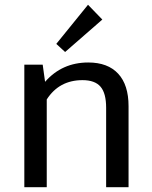

<svg xmlns="http://www.w3.org/2000/svg" viewBox="-20 -785 636 805"><path d="M82 0H176V-368C210.7 -422 260.7 -449 326 -449C360.7 -449 385.8 -439.8 401.5 -421.5C417.2 -403.2 425 -373.7 425 -333V0H519V-340C519 -399.3 504.5 -444.7 475.5 -476C446.5 -507.3 404.7 -523 350 -523C276.7 -523 216.3 -496 169 -442L159 -514H82ZM216 -601 253 -567 409 -703 349 -765Z"/></svg>

Font: Telex Regular
Style: Regular
Weight: 400
Designer: Andres Torresi
Foundry: Andres Torresi
Version: Version 1.001